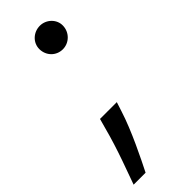

<svg xmlns="http://www.w3.org/2000/svg" viewBox="-244 -553 757 757"><g transform="rotate(-45 134.5 -174.5)"><path d="M163 -61.1 175.4 -99.4H81.7L70.7 -59.7C45.5 36.9 7.8 132.5 -7.8 177.6H58.9C83.1 129.6 137.4 21 163 -61.1ZM107.2 -462.7C107.6 -426.1 135.3 -397 172.6 -397C208.1 -397 237.9 -426.1 238.6 -462.7C239.7 -497.9 209.2 -527 173.7 -527C137.8 -527 106.9 -499.3 107.2 -462.7Z"/></g></svg>

Font: Margiela Sans Text
Style: Italic
Weight: 400
Italic angle: -9.39999°
Designer: Stefan Endress, Andreas Faust
Version: Version 1.100;FEAKit 1.0